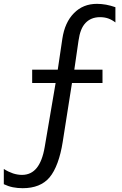

<svg xmlns="http://www.w3.org/2000/svg" viewBox="-20 -780 642 1008"><path d="M99.1 208C161.1 208 208 189 239.7 151.9C272.9 112.8 296.4 46.4 309.1 -34.2L357.9 -344.2H518.1V-414.1H370.1L392.1 -565.9C398.4 -609.9 409.7 -639.2 429.2 -659.7C447.3 -678.7 472.2 -689.9 505.4 -689.9C522.5 -689.9 537.1 -687 548.3 -683.1C561 -678.7 576.2 -669.9 585.9 -662.1V-742.2C569.3 -748 553.2 -752.4 537.1 -755.4C521 -758.3 504.4 -759.8 489.3 -759.8C439.9 -759.8 400.4 -743.7 368.2 -710.9C336.4 -678.7 315.9 -634.8 307.1 -575.2L283.2 -414.1H148.9V-344.2H272L214.8 -8.8C206.1 43 191.4 78.6 172.9 101.6C154.3 124.5 129.4 138.2 95.2 138.2C81.1 138.2 64.5 135.7 48.3 130.4C32.7 125 17.6 118.2 0 106.9V187C15.1 194.3 30.8 199.7 47.4 203.1C64 206.5 82 208 99.1 208Z"/></svg>

Font: Hack
Style: Regular
Weight: 400
Monospace: yes
Designer: Christopher Simpkins
Foundry: Christopher Simpkins
Version: Version 2.010